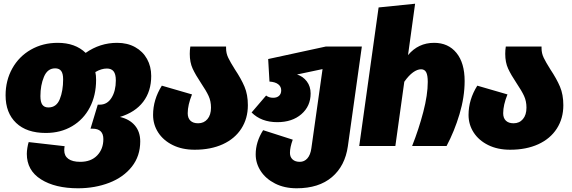

<svg xmlns="http://www.w3.org/2000/svg" viewBox="-20 -784 3071 1031"><path d="M733 -25Q733 54 688 111Q643 168 566.5 197.5Q490 227 399 227Q276 227 200 179Q124 131 124 42Q124 28 127 9.5Q130 -9 134 -21L327 1Q325 13 325 23Q325 53 347 69Q369 85 411 85Q469 85 502 50.5Q535 16 535 -37Q535 -93 477 -93H466L505 -222H516Q556 -222 579 -259Q602 -296 602 -352Q602 -386 590 -401Q578 -416 554 -416Q524 -416 492 -397Q496 -380 496 -355Q496 -272 462.5 -207.5Q429 -143 367.5 -106.5Q306 -70 226 -70Q123 -70 66.5 -124Q10 -178 10 -272Q10 -352 46 -416.5Q82 -481 146 -517.5Q210 -554 290 -554Q384 -554 440 -500Q517 -554 609 -554Q664 -554 705.5 -531Q747 -508 769.5 -467.5Q792 -427 792 -376Q792 -294 749 -237.5Q706 -181 624 -156Q676 -144 704.5 -110Q733 -76 733 -25ZM319 -358Q319 -389 308.5 -403Q298 -417 276 -417Q235 -417 216 -371.5Q197 -326 197 -268Q197 -236 207.5 -221.5Q218 -207 240 -207Q283 -207 301 -251.5Q319 -296 319 -358Z M1026 20H1025Q958 20 907.5 -5Q857 -30 829.5 -72.5Q802 -115 802 -167Q802 -249 849 -324L1011 -277Q988 -220 988 -176Q988 -150 1002.5 -136Q1017 -122 1044 -122Q1075 -122 1094 -144.5Q1113 -167 1113 -206Q1113 -241 1100 -269Q1087 -297 1060 -337Q1030 -382 1014.5 -415.5Q999 -449 999 -495Q999 -515 1002 -534H1194V-525Q1194 -498 1205.5 -474Q1217 -450 1241 -412Q1275 -361 1293 -318.5Q1311 -276 1311 -219Q1311 -148 1276 -93.5Q1241 -39 1176.5 -9.5Q1112 20 1026 20Z M1923 -534 1848 1Q1833 107 1762.5 167Q1692 227 1573 227Q1507 227 1457 201.5Q1407 176 1380 134.5Q1353 93 1353 45Q1353 -22 1393 -85L1552 -34Q1537 7 1537 37Q1537 59 1551 72Q1565 85 1590 85Q1614 85 1630.5 66.5Q1647 48 1652 12L1712 -413L1575 -384Q1607 -374 1627.5 -347Q1648 -320 1648 -282Q1648 -214 1598.5 -171Q1549 -128 1469 -128Q1383 -128 1331 -180L1409 -271Q1424 -259 1447 -259Q1467 -259 1478.5 -269.5Q1490 -280 1490 -299Q1490 -319 1474 -331.5Q1458 -344 1427 -346L1420 -467L1729 -534Z M2475 -349Q2475 -263 2447.5 -171Q2420 -79 2378 0H2193Q2229 -91 2253 -183Q2277 -275 2277 -344Q2277 -380 2268.5 -396Q2260 -412 2241 -412Q2221 -412 2198 -395.5Q2175 -379 2151 -345L2103 0H1909L2013 -744L2209 -764L2171 -488Q2226 -554 2311 -554Q2387 -554 2431 -500Q2475 -446 2475 -349Z M2720 20H2719Q2652 20 2601.5 -5Q2551 -30 2523.5 -72.5Q2496 -115 2496 -167Q2496 -249 2543 -324L2705 -277Q2682 -220 2682 -176Q2682 -150 2696.5 -136Q2711 -122 2738 -122Q2769 -122 2788 -144.5Q2807 -167 2807 -206Q2807 -241 2794 -269Q2781 -297 2754 -337Q2724 -382 2708.5 -415.5Q2693 -449 2693 -495Q2693 -515 2696 -534H2888V-525Q2888 -498 2899.5 -474Q2911 -450 2935 -412Q2969 -361 2987 -318.5Q3005 -276 3005 -219Q3005 -148 2970 -93.5Q2935 -39 2870.5 -9.5Q2806 20 2720 20Z"/></svg>

Font: FiraGO Heavy
Style: Italic
Weight: 900
Italic angle: -8°
Designer: bBox Type GmbH
Foundry: bBox Type GmbH
Version: Version 1.001